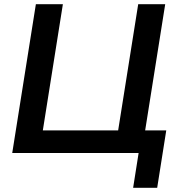

<svg xmlns="http://www.w3.org/2000/svg" viewBox="-20 -725 852 910"><path d="M611 165 637 0H38L150 -705H278L183 -107H540L635 -705H763L668 -107H768L725 165Z"/></svg>

Font: Nunito Sans 12pt
Style: Bold Italic
Weight: 700
Italic angle: -9°
Designer: Vernon Adams
Foundry: Vernon Adams
Version: Version 3.101;gftools[0.9.27]